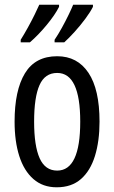

<svg xmlns="http://www.w3.org/2000/svg" viewBox="-20 -786 485 816"><path d="M403 -269Q403 -186 383.5 -123Q364 -60 324 -25Q284 10 221 10Q162 10 122 -25Q82 -60 62 -122.5Q42 -185 42 -269Q42 -402 86 -474.5Q130 -547 223 -547Q309 -547 356 -476.5Q403 -406 403 -269ZM125 -269Q125 -166 148.5 -113.5Q172 -61 223 -61Q321 -61 321 -269Q321 -476 223 -476Q171 -476 148 -424.5Q125 -373 125 -269ZM375 -757Q364 -735 342.5 -706Q321 -677 296.5 -650Q272 -623 253 -606H212V-617Q227 -639 243 -668Q259 -697 272 -724Q285 -751 291 -766H375ZM231 -757Q214 -723 178.5 -680Q143 -637 107 -606H68V-617Q83 -641 98.5 -669Q114 -697 127 -723.5Q140 -750 147 -766H231Z"/></svg>

Font: Noto Sans Malayalam ExtraCondensed
Style: Regular
Weight: 400
Width: 2
Designer: Jelle Bosma - Monotype Design Team
Foundry: Monotype Imaging Inc.
Version: Version 2.104; ttfautohint (v1.8.4.7-5d5b)